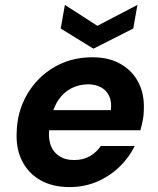

<svg xmlns="http://www.w3.org/2000/svg" viewBox="-20 -749 644 781"><path d="M263 12Q194 12 144.5 -16Q95 -44 69.5 -95Q44 -146 48 -214Q50 -277 73.5 -331.5Q97 -386 138 -427.5Q179 -469 234 -492.5Q289 -516 356 -516Q424 -516 472 -488Q520 -460 544 -412Q568 -364 565 -301Q565 -280 560.5 -258.5Q556 -237 551 -219H143L157 -301H431Q435 -335 424 -358.5Q413 -382 390.5 -394Q368 -406 338 -406Q303 -406 271.5 -390.5Q240 -375 218 -343Q196 -311 187 -262L182 -233Q175 -194 184.5 -163.5Q194 -133 219 -115.5Q244 -98 281 -98Q319 -98 346 -114Q373 -130 390 -155H528Q505 -108 465.5 -70Q426 -32 374.5 -10Q323 12 263 12ZM539 -729 522 -633 360 -551 227 -633 244 -729 376 -644Z"/></svg>

Font: DM Sans
Style: Bold Italic
Weight: 700
Italic angle: -10°
Designer: Colophon Foundry, Jonny Pinhorn
Foundry: Colophon Foundry
Version: Version 4.004;gftools[0.9.30]